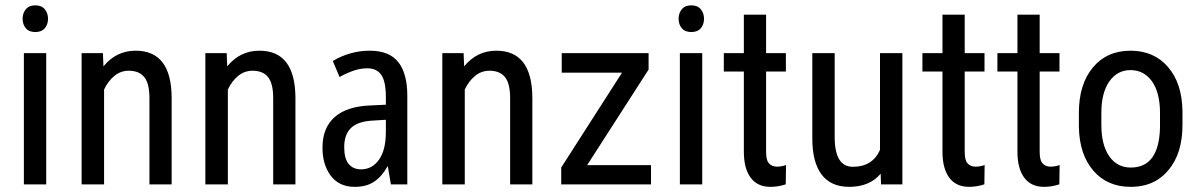

<svg xmlns="http://www.w3.org/2000/svg" viewBox="-20 -705 4587 734"><path d="M163.6 -633.3Q163.6 -611.8 151.4 -597.2Q139.2 -582.5 114.7 -582.5Q90.8 -582.5 78.6 -597.2Q66.4 -611.8 66.4 -633.3Q66.4 -654.8 78.6 -669.4Q90.8 -684.6 115 -684.6Q139.2 -684.6 151.4 -669.4Q163.6 -654.3 163.6 -633.3ZM156.7 0H155.3H73.2H71.3V-2V-500V-502H73.2H155.3H156.7V-500V-2Z M373 -502 373.5 -500 375.5 -451.2Q424.3 -511.2 498.5 -511.2Q634.8 -511.2 636.2 -333V-2V0H634.3H552.7H551.3V-2V-329.1Q551.3 -386.7 531.2 -410.6Q511.7 -434.6 472.2 -434.6Q441.4 -434.6 417.2 -414.8Q393.1 -395 377.9 -362.8V-2V0H376H293.9H292V-2V-500V-502H293.9H371.6Z M846.2 -502 846.7 -500 848.6 -451.2Q897.5 -511.2 971.7 -511.2Q1107.9 -511.2 1109.4 -333V-2V0H1107.4H1025.9H1024.4V-2V-329.1Q1024.4 -386.7 1004.4 -410.6Q984.9 -434.6 945.3 -434.6Q914.6 -434.6 890.4 -414.8Q866.2 -395 851.1 -362.8V-2V0H849.1H767.1H765.1V-2V-500V-502H767.1H844.7Z M1455.1 -200.7V-247.1L1406.7 -244.1Q1347.7 -241.2 1321.8 -215.8Q1295.9 -190.4 1295.9 -142.6Q1295.9 -98.6 1313 -78.1Q1330.1 -57.6 1360.4 -57.6Q1402.3 -57.6 1428.7 -94.2Q1455.1 -131.3 1455.1 -200.7ZM1393.6 -511.2Q1468.3 -511.2 1502.9 -467.3Q1537.1 -423.3 1537.1 -339.4V-2V0H1535.6H1476.1H1474.6L1474.1 -1.5L1462.4 -70.3Q1450.7 -49.8 1438 -35.2Q1425.3 -20.5 1410.6 -10.7Q1381.3 9.3 1335.9 9.3Q1276.4 9.3 1244.1 -33.7Q1212.4 -76.7 1212.9 -141.1Q1212.9 -216.3 1259.3 -257.3Q1305.7 -298.3 1394.5 -301.8L1455.1 -304.7V-334.5Q1455.1 -393.6 1437.5 -418.9Q1419.9 -444.3 1383.3 -443.8Q1358.4 -443.8 1332.5 -435.1Q1306.6 -426.3 1279.8 -411.6L1277.8 -410.6L1277.3 -412.6L1252.9 -470.2L1252.4 -471.7L1253.9 -472.7Q1282.7 -490.2 1318.6 -500.7Q1354.5 -511.2 1393.6 -511.2Z M1752 -502 1752.4 -500 1754.4 -451.2Q1803.2 -511.2 1877.4 -511.2Q2013.7 -511.2 2015.1 -333V-2V0H2013.2H1931.6H1930.2V-2V-329.1Q1930.2 -386.7 1910.2 -410.6Q1890.6 -434.6 1851.1 -434.6Q1820.3 -434.6 1796.1 -414.8Q1772 -395 1756.8 -362.8V-2V0H1754.9H1672.9H1670.9V-2V-500V-502H1672.9H1750.5Z M2459.5 -439 2224.6 -73.7H2466.8H2468.8V-71.8V-2V0H2466.8H2127.4H2125.5V-2V-64.5V-64.9L2126 -65.4L2357.9 -427.2H2129.4H2127.4V-429.2V-500V-502H2129.4H2458H2459.5V-500V-439.9V-439.5Z M2671.4 -633.3Q2671.4 -611.8 2659.2 -597.2Q2647 -582.5 2622.6 -582.5Q2598.6 -582.5 2586.4 -597.2Q2574.2 -611.8 2574.2 -633.3Q2574.2 -654.8 2586.4 -669.4Q2598.6 -684.6 2622.8 -684.6Q2647 -684.6 2659.2 -669.4Q2671.4 -654.3 2671.4 -633.3ZM2664.6 0H2663.1H2581.1H2579.1V-2V-500V-502H2581.1H2663.1H2664.6V-500V-2Z M2908.7 -502H2982.4H2984.4V-500V-433.6V-431.6H2982.4H2908.7V-125.5Q2908.7 -93.3 2918.5 -82Q2929.7 -67.9 2950.2 -67.9Q2966.3 -67.9 2982.4 -73.2L2984.9 -74.2V-71.3L2983.9 -2V-0.5L2982.9 0Q2954.6 9.3 2925.3 9.3Q2875.5 9.3 2849.6 -25.9Q2823.7 -61 2823.7 -124.5V-431.6H2749H2747.1V-433.6V-500V-502H2749H2823.7V-647V-648.9H2825.2H2907.2H2908.7V-647Z M3348.1 -2 3346.7 -41Q3304.7 9.3 3226.6 9.3Q3156.2 9.3 3120.6 -38.1Q3085.4 -85.4 3085.4 -175.3V-500V-502H3086.9H3168.9H3170.9V-500V-181.6Q3170.9 -66.9 3240.7 -67.4Q3315.4 -67.4 3344.2 -131.8V-500V-502H3345.7H3428.2H3429.7V-500V-2V0H3428.2H3350.1H3348.1Z M3668 -502H3741.7H3743.7V-500V-433.6V-431.6H3741.7H3668V-125.5Q3668 -93.3 3677.7 -82Q3689 -67.9 3709.5 -67.9Q3725.6 -67.9 3741.7 -73.2L3744.1 -74.2V-71.3L3743.2 -2V-0.5L3742.2 0Q3713.9 9.3 3684.6 9.3Q3634.8 9.3 3608.9 -25.9Q3583 -61 3583 -124.5V-431.6H3508.3H3506.3V-433.6V-500V-502H3508.3H3583V-647V-648.9H3584.5H3666.5H3668V-647Z M3954.6 -502H4028.3H4030.3V-500V-433.6V-431.6H4028.3H3954.6V-125.5Q3954.6 -93.3 3964.4 -82Q3975.6 -67.9 3996.1 -67.9Q4012.2 -67.9 4028.3 -73.2L4030.8 -74.2V-71.3L4029.8 -2V-0.5L4028.8 0Q4000.5 9.3 3971.2 9.3Q3921.4 9.3 3895.5 -25.9Q3869.6 -61 3869.6 -124.5V-431.6H3794.9H3793V-433.6V-500V-502H3794.9H3869.6V-647V-648.9H3871.1H3953.1H3954.6V-647Z M4190.4 -274.4V-227.1Q4190.4 -150.9 4220.7 -107.4Q4251 -64.5 4302.7 -64.5Q4411.1 -64.5 4414.6 -217.8V-273.9Q4414.6 -349.6 4384.3 -393.6Q4353.5 -437 4301.8 -437Q4251 -437 4220.7 -393.6Q4190.4 -349.6 4190.4 -274.4ZM4104.5 -219.7V-273.9Q4104.5 -383.3 4158.2 -447.3Q4211.9 -511.2 4301.8 -511.2Q4391.6 -511.2 4445.3 -448.7Q4499 -386.7 4500.5 -279.8V-227.1Q4500.5 -118.2 4446.8 -54.7Q4429.2 -33.7 4407.5 -19.3Q4385.7 -4.9 4359.4 2.2Q4333 9.3 4302.7 9.3Q4212.9 9.3 4159.7 -52.7Q4106.4 -114.3 4104.5 -219.7Z"/></svg>

Font: MAUL Condensed
Style: Condensed Regular
Weight: 400
Designer: MAUL
Version: Version 1.0; 2020; ttfautohint (v1.8.3)